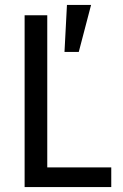

<svg xmlns="http://www.w3.org/2000/svg" viewBox="-20 -760 498 780"><path d="M80 0V-698H172V-80H432V0ZM300 -549H242L252 -740H350Z"/></svg>

Font: IBM Plex Sans Condensed Text
Style: Regular
Weight: 450
Width: 3
Designer: Mike Abbink, Paul van der Laan, Pieter van Rosmalen
Foundry: Bold Monday
Version: Version 1.1